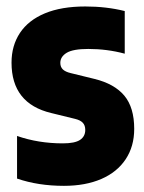

<svg xmlns="http://www.w3.org/2000/svg" viewBox="-20 -578 457 608"><path d="M34 -12.5V-147.5Q101.5 -124 179 -124Q217 -124 233.5 -135Q250 -146 250 -166.5Q250 -181 242.2 -189.2Q234.5 -197.5 218 -201.5L142.5 -220Q16.5 -250 16.5 -379.5Q16.5 -433.5 43.2 -473.8Q70 -514 122.2 -535.8Q174.5 -557.5 250 -557.5Q317 -557.5 375 -543V-408Q319.5 -423 259.5 -423Q211.5 -423 191.2 -410.8Q171 -398.5 171 -379Q171 -366 179 -358.2Q187 -350.5 204 -346.5L279.5 -328Q342.5 -312.5 373.8 -275Q405 -237.5 405 -170Q405 -114.5 378 -73.8Q351 -33 300.8 -11.2Q250.5 10.5 182.5 10.5Q101 10.5 34 -12.5Z"/></svg>

Font: Encode Sans Condensed ExtraBold
Style: Regular
Weight: 800
Width: 3
Designer: Multiple Designers
Foundry: Impallari Type
Version: Version 2.000